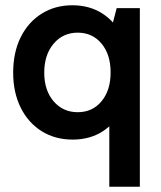

<svg xmlns="http://www.w3.org/2000/svg" viewBox="-20 -519 610 729"><path d="M256 11Q189 11 138 -21Q87 -53 58.5 -110.5Q30 -168 30 -243Q30 -320 58.5 -377.5Q87 -435 138 -467Q189 -499 255 -499Q320 -499 369 -467.5Q418 -436 445 -378.5Q472 -321 472 -243Q472 -165 445 -108Q418 -51 369.5 -20Q321 11 256 11ZM275 -93Q331 -93 365.5 -134.5Q400 -176 400 -244Q400 -312 365.5 -353.5Q331 -395 275 -395Q219 -395 183.5 -353Q148 -311 148 -243Q148 -176 183.5 -134.5Q219 -93 275 -93ZM395 190V-120H404V-381H395L423 -488H511V190Z"/></svg>

Font: Gabarito Medium
Style: Regular
Weight: 500
Designer: Leandro Assis / Alvaro Franca / Felipe Casaprima
Foundry: Naipe Foundry
Version: Version 1.000